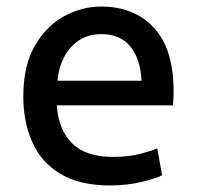

<svg xmlns="http://www.w3.org/2000/svg" viewBox="-20 -553 602 585"><path d="M315 12Q223 12 164.5 -23Q106 -58 78.5 -119.5Q51 -181 51 -259Q51 -351 85 -411.5Q119 -472 173.5 -502.5Q228 -533 288 -533Q389 -533 449 -468.5Q509 -404 509 -273Q509 -264 508.5 -252.5Q508 -241 507 -232H153Q158 -158 199.5 -116.5Q241 -75 324 -75Q372 -75 406.5 -84Q441 -93 459 -101L474 -19Q457 -10 412.5 1Q368 12 315 12ZM155 -307H411Q409 -370 378.5 -409.5Q348 -449 289 -449Q248 -449 219 -429Q190 -409 174 -376.5Q158 -344 155 -307Z"/></svg>

Font: Ubuntu Sans Medium
Style: Regular
Weight: 500
Designer: Dalton Maag Ltd
Foundry: Dalton Maag Ltd
Version: Version 1.006; ttfautohint (v1.8.4.7-5d5b)